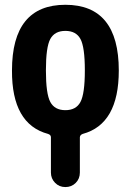

<svg xmlns="http://www.w3.org/2000/svg" viewBox="-20 -550 540 790"><path d="M187 -130.4Q205.1 -96.7 249 -96.7Q293 -96.7 311 -130.4Q329.1 -164.1 329.1 -260.3Q329.1 -356.4 311 -389.6Q293 -422.9 249 -422.9Q205.1 -422.9 187 -389.6Q168.9 -356.4 168.9 -260.3Q168.9 -164.1 187 -130.4ZM468.8 -259.8Q468.8 -39.1 320.3 1Q309.6 4.9 308.6 14.6V160.2Q308.6 185.5 291.5 202.6Q274.4 219.7 249 219.7Q223.6 219.7 206.5 202.1Q189.5 184.6 189.5 160.2V14.6Q189.5 4.9 177.7 1Q28.3 -39.1 29.3 -259.8Q29.3 -530.3 249 -530.3Q468.8 -530.3 468.8 -259.8Z"/></svg>

Font: Rounded-X Mgen+ 1m bold
Style: Bold
Weight: 700
Designer: [Source Han Sans]
Ryoko NISHIZUKA  (kana & ideographs); Paul D. Hunt (Latin, Greek & Cyrillic); Wenlong ZHANG  (bopomofo
Version: Version 1.059.20150602